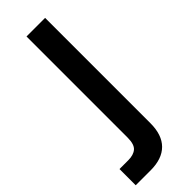

<svg xmlns="http://www.w3.org/2000/svg" viewBox="-305 -577 803 803"><g transform="rotate(-45 96.5 -175.5)"><path d="M-50 206V110H2Q33 110 50 95.5Q67 81 67 41V-557H177V66Q177 135 141.5 170.5Q106 206 38 206Z"/></g></svg>

Font: Open Sauce One Medium
Style: Regular
Weight: 500
Designer: Alfredo Marco Pradil
Foundry: Creative Sauce Fz LLC
Version: Version 1.477